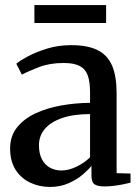

<svg xmlns="http://www.w3.org/2000/svg" viewBox="-20 -729 554 759"><path d="M177.5 10Q135.5 10 99.8 -6.8Q64 -23.5 42 -57.2Q20 -91 20 -142Q20 -191 47.2 -225.2Q74.5 -259.5 120 -280.8Q165.5 -302 221.8 -312Q278 -322 336 -322.5V-363.5Q336 -404.5 327.2 -430Q318.5 -455.5 295.8 -467.8Q273 -480 231.5 -480Q176.5 -480 134.2 -463.8Q92 -447.5 66.5 -434L44.5 -477Q57.5 -488.5 89.5 -505.8Q121.5 -523 166 -536.8Q210.5 -550.5 261.5 -550.5Q327 -550.5 366.5 -530.5Q406 -510.5 423.5 -468.5Q441 -426.5 441 -360.5V-44.5L496 -43V-7Q485 -4 467.8 -0.5Q450.5 3 431 5.5Q411.5 8 393.5 8Q366.5 8 354 -0.2Q341.5 -8.5 341.5 -36.5V-73.5Q330.5 -59 307.5 -39.2Q284.5 -19.5 251.5 -4.8Q218.5 10 177.5 10ZM223 -55Q251 -55 281.8 -69.8Q312.5 -84.5 336 -107V-278Q270.5 -278 225.2 -262.2Q180 -246.5 157 -219Q134 -191.5 134 -155Q134 -121.5 145.8 -99.2Q157.5 -77 177.8 -66Q198 -55 223 -55ZM399.5 -709V-638H116V-709Z"/></svg>

Font: Merriweather 60pt Medium
Style: Regular
Weight: 500
Version: Version 2.100